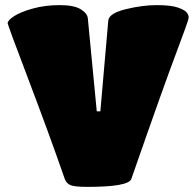

<svg xmlns="http://www.w3.org/2000/svg" viewBox="-20 -730 767 750"><path d="M10 -639Q10 -651 36 -667.5Q62 -684 109.5 -697Q157 -710 213 -710Q269 -710 295 -694Q321 -678 323 -659L358 -295H372L403 -650Q406 -678 471 -694Q536 -710 592 -710Q648 -710 675 -700.5Q702 -691 709.5 -681Q717 -671 717 -662.5Q717 -654 702.5 -615.5Q688 -577 672 -533Q619 -393 493 -31Q482 0 321 0Q271 0 255 -7Q239 -14 233 -31Q174 -201 92 -417Q10 -633 10 -639Z"/></svg>

Font: Titan One
Style: Regular
Weight: 400
Designer: Rodrigo Fuenzalida
Foundry: Rodrigo Fuenzalida
Version: Version 1.001